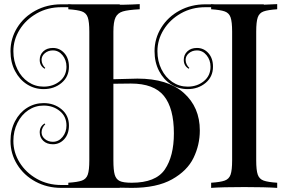

<svg xmlns="http://www.w3.org/2000/svg" viewBox="-20 -820 1388 933"><path d="M951 -186Q951 -116 920.5 -53Q890 10 816 51.5Q742 93 620 93L560 92Q508 89 473 89Q365 89 312 93V68Q357 65 378 57.5Q399 50 406.5 28.5Q414 7 414 -41V-666Q414 -714 406.5 -735.5Q399 -757 378 -764.5Q357 -772 312 -775V-800Q365 -796 473 -796Q593 -796 659 -800V-775Q602 -772 577 -764.5Q552 -757 541.5 -735.5Q531 -714 531 -666V-435L648 -438Q795 -438 873 -368.5Q951 -299 951 -186ZM1225 -666V-41Q1225 7 1232.5 28.5Q1240 50 1261 57.5Q1282 65 1327 68V93Q1269 89 1167 89Q1059 89 1006 93V68Q1051 65 1072 57.5Q1093 50 1100.5 28.5Q1108 7 1108 -41V-666Q1108 -714 1100.5 -735.5Q1093 -757 1072 -764.5Q1051 -772 1006 -775V-800Q1059 -796 1167 -796Q1268 -796 1327 -800V-775Q1282 -772 1261 -764.5Q1240 -757 1232.5 -735.5Q1225 -714 1225 -666ZM825 -172Q825 -294 776.5 -354Q728 -414 616 -414Q559 -414 531 -413V-41Q531 7 537.5 29Q544 51 561.5 59.5Q579 68 620 68Q737 68 781 3.5Q825 -61 825 -172ZM562 -785H278Q212 -785 159 -755Q106 -725 75.5 -676Q45 -627 45 -571Q45 -523 64.5 -483.5Q84 -444 117.5 -421.5Q151 -399 192 -399Q238 -399 270.5 -425.5Q303 -452 303 -496Q303 -528 284 -551.5Q265 -575 237 -575Q214 -575 198 -561.5Q182 -548 182 -529Q182 -517 187.5 -506.5Q193 -496 200 -490L197 -486Q173 -500 173 -529Q173 -554 190.5 -570.5Q208 -587 237 -587Q270 -587 292.5 -562Q315 -537 315 -496Q315 -447 279 -417Q243 -387 192 -387Q148 -387 111.5 -410Q75 -433 53 -475Q31 -517 31 -571Q31 -633 63.5 -685.5Q96 -738 152.5 -768.5Q209 -799 278 -799H562ZM1262 -785H978Q912 -785 859 -755Q806 -725 775.5 -676Q745 -627 745 -571Q745 -523 764.5 -483.5Q784 -444 817.5 -421.5Q851 -399 892 -399Q938 -399 970.5 -425.5Q1003 -452 1003 -496Q1003 -528 984 -551.5Q965 -575 937 -575Q914 -575 898 -561.5Q882 -548 882 -529Q882 -517 887.5 -506.5Q893 -496 900 -490L897 -486Q873 -500 873 -529Q873 -554 890.5 -570.5Q908 -587 937 -587Q970 -587 992.5 -562Q1015 -537 1015 -496Q1015 -447 979 -417Q943 -387 892 -387Q848 -387 811.5 -410Q775 -433 753 -475Q731 -517 731 -571Q731 -633 763.5 -685.5Q796 -738 852.5 -768.5Q909 -799 978 -799H1262ZM562 93H278Q209 93 152.5 62.5Q96 32 63.5 -20.5Q31 -73 31 -135Q31 -189 53 -231Q75 -273 111.5 -296Q148 -319 192 -319Q243 -319 279 -289Q315 -259 315 -210Q315 -169 292.5 -144Q270 -119 237 -119Q208 -119 190.5 -135.5Q173 -152 173 -177Q173 -206 197 -220L200 -216Q193 -210 187.5 -199.5Q182 -189 182 -177Q182 -158 198 -144.5Q214 -131 237 -131Q265 -131 284 -154.5Q303 -178 303 -210Q303 -254 270.5 -280.5Q238 -307 192 -307Q151 -307 117.5 -284.5Q84 -262 64.5 -222.5Q45 -183 45 -135Q45 -79 75.5 -30Q106 19 159 49Q212 79 278 79H562Z"/></svg>

Font: Myanmar April Display
Style: Regular
Weight: 400
Designer: Khon Soe Zaw Thu
Foundry: Myanmar OS
Version: Version 2.50 April 12, 2019